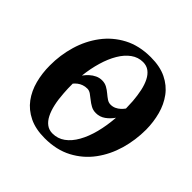

<svg xmlns="http://www.w3.org/2000/svg" viewBox="-193 -925 1107 1107"><g transform="rotate(45 361.0 -371.0)"><path d="M323.5 10.5Q248.5 10.5 195.8 -15.2Q143 -41 110.2 -85.2Q77.5 -129.5 62.5 -186.8Q47.5 -244 47.5 -307.5Q47 -391.5 70.5 -471.2Q94 -551 141.5 -614.5Q189 -678 260 -715.5Q331 -753 426 -753Q501 -753 553.2 -727.5Q605.5 -702 638.2 -657.8Q671 -613.5 686.2 -556.8Q701.5 -500 702 -438Q702 -352.5 678.8 -272.2Q655.5 -192 608.5 -128.5Q561.5 -65 490.2 -27.2Q419 10.5 323.5 10.5ZM335.5 -40.5Q378 -40.5 411.8 -65Q445.5 -89.5 470.2 -133.5Q495 -177.5 510.2 -236.2Q525.5 -295 530.5 -364Q512.5 -337.5 486.8 -319Q461 -300.5 429 -300.5Q406.5 -300.5 388.2 -310.5Q370 -320.5 354.5 -333.2Q339 -346 324.5 -356Q310 -366 295 -366Q277 -366 261.8 -360.5Q246.5 -355 235 -346Q223.5 -337 215 -326.5Q215 -306 215.5 -287Q216 -268 217.5 -250.5Q220.5 -203.5 229 -165.2Q237.5 -127 251.8 -99Q266 -71 286.8 -55.8Q307.5 -40.5 335.5 -40.5ZM455 -395Q472.5 -395 487.5 -402Q502.5 -409 514 -419.8Q525.5 -430.5 533.5 -442Q533 -458 532.2 -472.8Q531.5 -487.5 531 -501Q527.5 -543.5 519.8 -579.8Q512 -616 498.2 -643.2Q484.5 -670.5 463.8 -686Q443 -701.5 414 -701.5Q374.5 -701.5 341.5 -677.8Q308.5 -654 283.8 -612.2Q259 -570.5 242.8 -515.2Q226.5 -460 219.5 -397Q232 -414 247.5 -428.2Q263 -442.5 281.8 -451.2Q300.5 -460 321.5 -460Q344.5 -460 362.2 -450Q380 -440 395 -427.2Q410 -414.5 424.2 -404.8Q438.5 -395 455 -395Z"/></g></svg>

Font: Merriweather 48pt ExtraBold
Style: Italic
Weight: 800
Italic angle: -7.8°
Version: Version 2.101